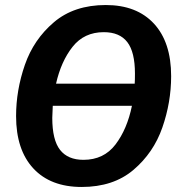

<svg xmlns="http://www.w3.org/2000/svg" viewBox="-20 -728 722 764"><path d="M661 -425Q661 -321 626 -220.5Q591 -120 511 -52Q431 16 305 16Q181 16 112.5 -58Q44 -132 44 -266Q44 -369 79 -470Q114 -571 194.5 -639.5Q275 -708 401 -708Q524 -708 592.5 -634Q661 -560 661 -425ZM203 -395H516Q517 -409 517 -435Q517 -521 486.5 -560.5Q456 -600 393 -600Q315 -600 269 -542Q223 -484 203 -395ZM505 -307H190Q188 -273 188 -259Q188 -171 219 -131.5Q250 -92 312 -92Q393 -92 439.5 -153Q486 -214 505 -307Z"/></svg>

Font: Fira Sans SemiBold
Style: Italic
Weight: 600
Italic angle: -8°
Designer: bBox Type GmbH & Carrois Corporate GbR & Edenspiekermann AG
Foundry: bBox Type GmbH & Carrois Corporate GbR & Edenspiekermann AG
Version: Version 4.301